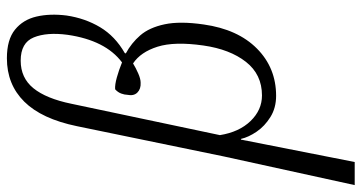

<svg xmlns="http://www.w3.org/2000/svg" viewBox="-299 -545 1049 557"><g transform="rotate(-90 225.5 -266.5)"><path d="M-33 238 50 -141 138 -568Q159 -670 209 -720.5Q259 -771 335 -771Q389 -771 418 -747.5Q447 -724 456 -685Q465 -646 459 -598Q451 -544 425 -500.5Q399 -457 350 -429L349 -426Q379 -410 401.5 -384Q424 -358 433.5 -313.5Q443 -269 433 -200Q419 -101 363 -45.5Q307 10 226 10Q191 10 164.5 -6.5Q138 -23 122 -46.5Q106 -70 101 -92H99L34 238ZM227 -31Q288 -31 324.5 -77.5Q361 -124 372 -201Q384 -285 368.5 -334Q353 -383 320 -405Q307 -397 291 -390Q275 -383 264 -383Q246 -382 235.5 -392.5Q225 -403 229 -422Q229 -429 232.5 -439Q236 -449 245 -457Q258 -458 279.5 -452Q301 -446 323 -437Q387 -485 403 -595Q411 -655 395.5 -693Q380 -731 328 -731Q278 -731 248 -694Q218 -657 203 -584L112 -153Q121 -97 153 -64Q185 -31 227 -31Z"/></g></svg>

Font: Noto Serif ExtraCondensed Light
Style: Italic
Weight: 300
Width: 2
Italic angle: -12°
Designer: Monotype Design Team
Foundry: Monotype Imaging Inc.
Version: Version 2.014; ttfautohint (v1.8.4.7-5d5b)